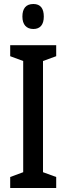

<svg xmlns="http://www.w3.org/2000/svg" viewBox="-20 -940 332 960"><path d="M147 -920C110 -920 92 -898 92 -857C92 -817 112 -795 147 -795C181 -795 199 -817 199 -857C199 -897 183 -920 147 -920ZM261 0V-55L195 -79V-635L261 -659V-714H31V-659L96 -635V-79L31 -55V0Z"/></svg>

Font: Noto Sans Gurmukhi UI ExtraCondensed Medium
Style: Regular
Weight: 500
Width: 2
Designer: Jelle Bosma - Monotype Design Team
Foundry: Monotype Imaging Inc.
Version: Version 2.004